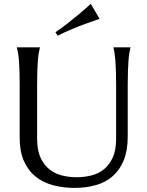

<svg xmlns="http://www.w3.org/2000/svg" viewBox="-20 -941 750 977"><path d="M570.8 -508.8Q570.8 -550.3 569.8 -581.3Q568.8 -612.3 566.9 -635Q564.9 -657.7 562.5 -672.9Q560.1 -688 557.1 -698.2V-700.2H644V-698.2Q641.1 -688 638.4 -672.9Q635.7 -657.7 634 -635Q632.3 -612.3 631.1 -581.3Q629.9 -550.3 629.9 -508.8V-245.1Q629.9 -175.3 609.9 -126Q589.8 -76.7 554.2 -45.2Q518.6 -13.7 468.8 0.7Q418.9 15.1 359.9 15.1Q300.8 15.1 249.8 1.5Q198.7 -12.2 160.9 -42.7Q123 -73.2 101.6 -121.8Q80.1 -170.4 80.1 -240.2V-508.8Q80.1 -550.3 79.1 -581.3Q78.1 -612.3 76.2 -635Q74.2 -657.7 71.5 -672.9Q68.8 -688 65.9 -698.2V-700.2H183.1V-698.2Q180.2 -688 177.5 -672.9Q174.8 -657.7 172.9 -635Q170.9 -612.3 169.9 -581.3Q168.9 -550.3 168.9 -508.8V-234.9Q168.9 -176.8 186.3 -138.9Q203.6 -101.1 231.9 -78.9Q260.3 -56.6 296.4 -47.9Q332.5 -39.1 370.1 -39.1Q407.7 -39.1 443.8 -47.9Q480 -56.6 508.1 -78.9Q536.1 -101.1 553.5 -138.9Q570.8 -176.8 570.8 -234.9ZM486.8 -845.2Q450.7 -833 413.6 -819.3Q397.5 -813.5 379.9 -806.6Q362.3 -799.8 344.2 -792Q326.2 -784.2 307.9 -776.1Q289.6 -768.1 272.9 -759.3L262.2 -777.3Q293.9 -798.3 325.4 -823.2Q356.9 -848.1 383.3 -870.1Q413.6 -895.5 441.9 -921.4Z"/></svg>

Font: Marcellus SC
Style: Regular
Weight: 400
Designer: Astigmatic (AOETI)
Foundry: Astigmatic (AOETI)
Version: Version 1.001